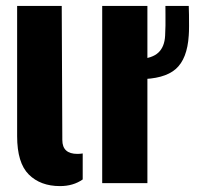

<svg xmlns="http://www.w3.org/2000/svg" viewBox="-20 -620 691 650"><path d="M38 -159V-600H189L191 -146Q191 -99 242 -99Q251 -99 260 -100.5V-12.5Q228 10 183 10Q117 10 77.5 -29.2Q38 -68.5 38 -159ZM326 0V-600H479V0ZM450 -352Q439 -352 426.5 -352.2Q414 -352.5 404 -354V-421Q416 -420.5 427.5 -420Q439 -419.5 451 -420Q495.5 -422.5 516.2 -442Q537 -461.5 539 -499Q540 -513.5 540.2 -533.5Q540.5 -553.5 540.2 -572Q540 -590.5 540 -600H619Q619.5 -588.5 619.8 -569.8Q620 -551 620 -531.8Q620 -512.5 619 -500Q614 -420.5 574.8 -386.2Q535.5 -352 450 -352Z"/></svg>

Font: Big Shoulders Stencil Text Black
Style: Regular
Weight: 900
Designer: Patric King
Foundry: XO Type Co
Version: Version 1.000